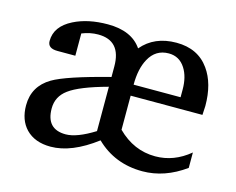

<svg xmlns="http://www.w3.org/2000/svg" viewBox="-77 -604 890 723"><g transform="rotate(15 368.0 -242.5)"><path d="M694.8 -49.8Q615.2 7.8 528.8 7.8Q420.9 7.8 347.2 -64Q252.4 7.8 170.9 7.8Q109.4 7.8 74.7 -27.8Q42 -62 42 -119.1Q42 -193.8 107.4 -232.4Q158.7 -262.7 325.2 -305.2V-346.2Q325.2 -446.8 235.8 -446.8Q204.6 -446.8 172.9 -434.1V-347.2H103Q64.9 -347.2 64.9 -376Q64.9 -433.1 128.9 -465.3Q184.1 -493.2 261.2 -493.2Q354.5 -493.2 394 -435.1Q442.9 -493.2 528.8 -493.2Q612.8 -493.2 656.2 -432.1Q694.8 -378.4 694.8 -291Q694.8 -280.8 692.9 -255.9H413.1V-123Q477.1 -59.1 561 -59.1Q633.8 -59.1 694.8 -109.9ZM596.2 -298.8V-329.1Q596.2 -378.4 575.7 -410.6Q552.7 -446.8 511.2 -446.8Q460 -446.8 434.6 -399.9Q413.1 -360.8 413.1 -298.8ZM325.2 -94.2V-267.1Q217.3 -237.8 176.8 -207.5Q138.2 -179.2 138.2 -132.8Q138.2 -51.8 213.9 -51.8Q257.3 -51.8 325.2 -94.2Z"/></g></svg>

Font: Ezra SIL SR
Style: Regular
Weight: 400
Designer: Development by SIL's NRSI team. OpenType tables by Ralph Hancock ( hancock@dircon.co.uk ).
Foundry: Development by SIL's NRSI team.
Version: Version 2.51; 2007